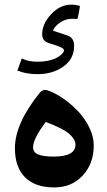

<svg xmlns="http://www.w3.org/2000/svg" viewBox="-20 -819 468 836"><path d="M74.7 -564.5Q103 -550.3 143.6 -550.3Q168 -550.3 188.5 -554.4Q209 -558.6 221.4 -564.7Q233.9 -570.8 242.7 -577.9Q251.5 -585 255.1 -590.6Q258.8 -596.2 258.8 -599.6Q258.8 -606.4 244.6 -613.3Q230.5 -620.1 193.8 -630.9Q163.6 -639.6 163.6 -669.4Q163.6 -714.8 202.4 -756.8Q241.2 -798.8 290.5 -798.8Q308.6 -798.8 328.1 -793Q325.7 -771.5 317.4 -736.3Q310.1 -737.3 295.4 -737.3Q267.6 -737.3 243.9 -722.4Q220.2 -707.5 210.4 -685.5L273.4 -664.6Q302.7 -654.8 302.7 -619.1Q302.7 -562.5 256.1 -529.3Q209.5 -496.1 143.6 -496.1Q94.2 -496.1 55.7 -511.7ZM216.3 -2.9Q133.3 -2.9 89.1 -46.9Q44.9 -90.8 44.9 -173.8Q44.9 -279.8 151.4 -413.1Q166.5 -432.6 188 -425.3Q220.7 -414.1 255.6 -389.9Q290.5 -365.7 320.3 -334.2Q350.1 -302.7 369.1 -263.2Q388.2 -223.6 388.2 -186Q388.2 -106.4 340.1 -54.7Q292 -2.9 216.3 -2.9ZM179.2 -288.1Q124 -214.4 124 -178.2Q124 -155.3 147 -146.2Q169.9 -137.2 213.4 -137.2Q308.6 -137.2 308.6 -189Q308.6 -203.1 299.1 -216.6Q289.6 -230 277.6 -239.5Q265.6 -249 244.9 -259.5Q224.1 -270 211.9 -275.1Q199.7 -280.3 179.2 -288.1Z"/></svg>

Font: Sahel SemiBold FD
Style: SemiBold-FD
Weight: 600
Foundry: Saber Rastikerdar (saber.rastikerdar@gmail.com)
Version: Version 3.3.0